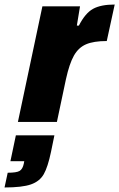

<svg xmlns="http://www.w3.org/2000/svg" viewBox="-83 -538 526 847"><path d="M104 -510H270L256 -425H265Q293 -480 327.5 -499Q362 -518 423 -518L388 -357Q330 -357 296.5 -342.5Q263 -328 243 -292.5Q223 -257 208 -189L168 0H-4ZM22 184 24 173H-37L-13 59H157L142 132Q128 199 110 230.5Q92 262 53.5 275.5Q15 289 -63 289L-49 224Q-10 224 3.5 216Q17 208 22 184Z"/></svg>

Font: Saira Semi Condensed ExtraBold
Style: Italic
Weight: 800
Width: 4
Italic angle: -12°
Designer: Hector Gatti with collaboration of the Omnibus-Type team
Foundry: Omnibus-Type
Version: Version 1.001; ttfautohint (v1.8)